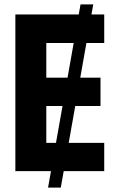

<svg xmlns="http://www.w3.org/2000/svg" viewBox="-20 -780 540 875"><path d="M199 75 347 -760H405L257 75ZM50 0V-714H455V-584H191V-426H438V-297H191V-129H455V0Z"/></svg>

Font: Noto Sans Mono Condensed Extra
Style: Regular
Weight: 800
Width: 3
Designer: Monotype Design Team
Foundry: Monotype Imaging Inc.
Version: Version 1.900